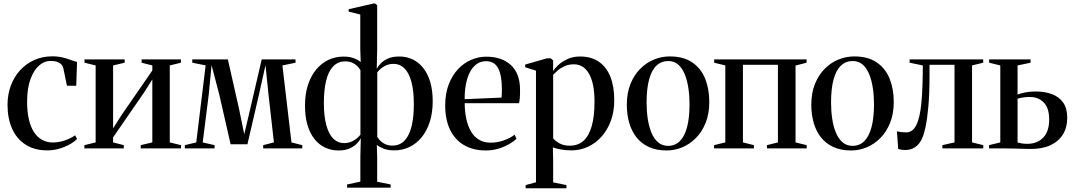

<svg xmlns="http://www.w3.org/2000/svg" viewBox="-20 -838 6068 1084"><path d="M246.5 11Q175 11 124.8 -21.2Q74.5 -53.5 48.5 -111.2Q22.5 -169 22.5 -246Q22.5 -304.5 41 -354.2Q59.5 -404 93.5 -441.2Q127.5 -478.5 173.8 -499.2Q220 -520 276 -520Q308.5 -520 335.8 -513Q363 -506 383.2 -498.2Q403.5 -490.5 415 -488.5L410.5 -354H358L337.5 -453Q336 -461 329 -470.8Q322 -480.5 306.8 -487.2Q291.5 -494 264 -494Q230.5 -494 200.5 -468Q170.5 -442 151.8 -390.5Q133 -339 133 -263Q133 -208 142.8 -165.2Q152.5 -122.5 171.2 -93.2Q190 -64 217 -48.8Q244 -33.5 278 -33.5Q301.5 -33.5 325.5 -39.2Q349.5 -45 370 -54.5Q390.5 -64 404 -74L415 -53.5Q399.5 -37.5 372.8 -22.5Q346 -7.5 313.2 1.8Q280.5 11 246.5 11Z M456.5 0V-18.5L520 -34V-468.5L457 -484V-502.5H684V-484L618.5 -468.5V-113L666 -188L840 -440V-468.5L779.5 -484V-502.5H1001.5V-484L938.5 -468.5V-34L1002 -18.5V0H774.5V-18.5L840 -34V-389.5L792.5 -314.5L618.5 -62.5V-34L679 -18.5V0Z M1023.5 0V-18.5L1088 -34L1141 -469L1065.5 -484V-502.5H1266.5L1328.5 -228.5L1359 -80L1394 -228.5L1457.5 -502.5H1648.5V-484L1574.5 -468.5L1625.5 -34L1686.5 -18.5V0H1466V-18.5L1526.5 -34L1496 -304L1479 -470L1442 -304L1377 -23.5H1282L1218 -304L1174.5 -470L1158.5 -304L1124.5 -34L1191.5 -18.5V0Z M1939.5 221.5V203.5L2014.5 187.5V48L2017 -58Q2010 -43.5 1994.5 -27.2Q1979 -11 1953.5 0.2Q1928 11.5 1890.5 11.5Q1850.5 11.5 1815.8 -4.8Q1781 -21 1755.5 -53Q1730 -85 1716 -132.2Q1702 -179.5 1702 -241Q1702 -306.5 1718.5 -357.8Q1735 -409 1764.8 -445Q1794.5 -481 1834 -499.8Q1873.5 -518.5 1919.5 -518.5Q1954.5 -518.5 1979.2 -508.8Q2004 -499 2016.5 -487.5L2014 -562V-756L1948.5 -772.5V-786L2090 -818.5H2097L2109.5 -809V-562L2107 -449.5Q2114.5 -464 2130 -480.2Q2145.5 -496.5 2171.5 -507.8Q2197.5 -519 2234.5 -519Q2275 -519 2309.5 -502.8Q2344 -486.5 2369.5 -454.2Q2395 -422 2409 -375Q2423 -328 2423 -266.5Q2423 -201.5 2406.5 -150Q2390 -98.5 2360.2 -62.5Q2330.5 -26.5 2291 -7.8Q2251.5 11 2205.5 11Q2170 11 2145.2 1Q2120.5 -9 2107.5 -20L2109.5 48V188L2185.5 203.5V221.5ZM1922.5 -30Q1952.5 -30 1977.2 -44.8Q2002 -59.5 2015 -78V-442Q2007.5 -455 1995.8 -466.2Q1984 -477.5 1967.8 -484.5Q1951.5 -491.5 1929.5 -491.5Q1888 -491.5 1861 -463.2Q1834 -435 1821.2 -382.5Q1808.5 -330 1808.5 -257.5Q1808.5 -181 1822.5 -130.5Q1836.5 -80 1862 -55Q1887.5 -30 1922.5 -30ZM2195.5 -16Q2237 -16 2264 -44.2Q2291 -72.5 2303.8 -125Q2316.5 -177.5 2316.5 -250Q2316.5 -326.5 2302.5 -377Q2288.5 -427.5 2263 -452.5Q2237.5 -477.5 2202.5 -477.5Q2172.5 -477.5 2148.2 -463Q2124 -448.5 2110 -429.5V-65.5Q2117.5 -52.5 2129.2 -41.2Q2141 -30 2157.5 -23Q2174 -16 2195.5 -16Z M2724.5 11.5Q2650 11.5 2598.5 -19.5Q2547 -50.5 2520.2 -107.2Q2493.5 -164 2493.5 -242.5Q2493.5 -309 2512.8 -360Q2532 -411 2565 -446.5Q2598 -482 2639.5 -500Q2681 -518 2725 -518Q2812.5 -518 2863.8 -471.2Q2915 -424.5 2916 -335Q2916.5 -304 2914.8 -285.5Q2913 -267 2910.5 -255.5H2603.5Q2604 -209.5 2612.2 -169.2Q2620.5 -129 2637.8 -98.2Q2655 -67.5 2683 -50Q2711 -32.5 2750 -32.5Q2788.5 -32.5 2826 -46Q2863.5 -59.5 2885 -77.5L2896.5 -55Q2879.5 -38.5 2852.5 -23.2Q2825.5 -8 2792.5 1.8Q2759.5 11.5 2724.5 11.5ZM2603.5 -278 2811.5 -287Q2813 -300.5 2813.2 -312.2Q2813.5 -324 2813.5 -336.5Q2813.5 -411.5 2792.8 -452Q2772 -492.5 2724 -492.5Q2693.5 -492.5 2670.5 -475.8Q2647.5 -459 2632.5 -429.5Q2617.5 -400 2610.2 -361Q2603 -322 2603.5 -278Z M2947.5 225V207L3006 191V-439L2945 -458.5V-473.5L3067 -508.5H3089.5L3103 -497.5L3102.5 -436Q3110 -450 3130.5 -469.5Q3151 -489 3182.8 -504Q3214.5 -519 3255 -519Q3317.5 -519 3360.5 -489.8Q3403.5 -460.5 3425.8 -405.5Q3448 -350.5 3448 -271.5Q3448 -208.5 3429 -156.5Q3410 -104.5 3376.5 -67Q3343 -29.5 3299.2 -9.2Q3255.5 11 3206 11Q3171.5 11 3142.8 5.2Q3114 -0.5 3101.5 -6L3103 75.5V191.5L3178 207V225ZM3197 -15.5Q3244 -15.5 3274.8 -43.5Q3305.5 -71.5 3321 -127Q3336.5 -182.5 3336.5 -263Q3336.5 -319.5 3327.8 -359.8Q3319 -400 3303.2 -425.5Q3287.5 -451 3266.2 -463Q3245 -475 3220.5 -475Q3191 -475 3167.8 -464.5Q3144.5 -454 3128.5 -440Q3112.5 -426 3103 -416V-57.5Q3113 -43.5 3137.2 -29.5Q3161.5 -15.5 3197 -15.5Z M3519 -246Q3519 -313 3539.5 -364Q3560 -415 3594.8 -449.8Q3629.5 -484.5 3672.8 -502Q3716 -519.5 3761 -519.5Q3839.5 -519.5 3889 -485.2Q3938.5 -451 3961.5 -393Q3984.5 -335 3984.5 -263Q3984.5 -196 3964 -144.8Q3943.5 -93.5 3909 -58.8Q3874.5 -24 3831.8 -6.2Q3789 11.5 3743.5 11.5Q3685 11.5 3642.5 -8.5Q3600 -28.5 3572.8 -63.5Q3545.5 -98.5 3532.2 -145.2Q3519 -192 3519 -246ZM3752 -14.5Q3791 -14.5 3817.8 -40.8Q3844.5 -67 3858.8 -119.2Q3873 -171.5 3873 -250Q3873 -296.5 3866.5 -340.2Q3860 -384 3846 -418.5Q3832 -453 3809.2 -473.2Q3786.5 -493.5 3753 -493.5Q3714 -493.5 3686.5 -467.8Q3659 -442 3644.8 -389.8Q3630.5 -337.5 3630.5 -258.5Q3630.5 -211.5 3637 -167.8Q3643.5 -124 3657.8 -89.5Q3672 -55 3695.2 -34.8Q3718.5 -14.5 3752 -14.5Z M4011.5 0V-18.5L4075 -34V-468.5L4012 -484V-502.5H4534V-484L4471.5 -468V-34L4534.5 -18.5V0H4310V-18.5L4372 -34V-472H4174.5V-34L4236.5 -18.5V0Z M4560.5 -246Q4560.5 -313 4581 -364Q4601.5 -415 4636.2 -449.8Q4671 -484.5 4714.2 -502Q4757.5 -519.5 4802.5 -519.5Q4881 -519.5 4930.5 -485.2Q4980 -451 5003 -393Q5026 -335 5026 -263Q5026 -196 5005.5 -144.8Q4985 -93.5 4950.5 -58.8Q4916 -24 4873.2 -6.2Q4830.5 11.5 4785 11.5Q4726.5 11.5 4684 -8.5Q4641.5 -28.5 4614.2 -63.5Q4587 -98.5 4573.8 -145.2Q4560.5 -192 4560.5 -246ZM4793.5 -14.5Q4832.5 -14.5 4859.2 -40.8Q4886 -67 4900.2 -119.2Q4914.5 -171.5 4914.5 -250Q4914.5 -296.5 4908 -340.2Q4901.5 -384 4887.5 -418.5Q4873.5 -453 4850.8 -473.2Q4828 -493.5 4794.5 -493.5Q4755.5 -493.5 4728 -467.8Q4700.5 -442 4686.2 -389.8Q4672 -337.5 4672 -258.5Q4672 -211.5 4678.5 -167.8Q4685 -124 4699.2 -89.5Q4713.5 -55 4736.8 -34.8Q4760 -14.5 4793.5 -14.5Z M5091 9Q5078.5 9 5068.5 7Q5058.5 5 5051 3L5044 -96.5Q5054 -94 5069 -92.2Q5084 -90.5 5096 -90.5Q5132 -90.5 5152.8 -130.8Q5173.5 -171 5181.8 -254.8Q5190 -338.5 5190 -468.5L5115.5 -484V-502.5H5531V-484L5468 -468.5V-34L5531.5 -18.5V0H5300.5V-18.5L5369 -34V-472H5228V-416.5Q5228 -311.5 5221.5 -238.2Q5215 -165 5205 -119.5Q5195 -74 5184 -52Q5169 -21.5 5145.2 -6.2Q5121.5 9 5091 9Z M5564 0V-18.5L5627.5 -34V-468.5L5564.5 -484V-502.5H5798.5V-484L5725 -468.5V-304Q5738 -309 5753 -312.8Q5768 -316.5 5786.8 -319Q5805.5 -321.5 5828 -321.5Q5879 -321.5 5919.2 -306.5Q5959.5 -291.5 5982.5 -258.8Q6005.5 -226 6005.5 -172.5Q6005.5 -118.5 5981.2 -79.2Q5957 -40 5911.2 -18.5Q5865.5 3 5800 3Q5787.5 3 5770 2.5Q5752.5 2 5733.8 1.5Q5715 1 5697 0.5Q5679 0 5664.5 0ZM5780 -26Q5836 -26 5869.8 -61Q5903.5 -96 5903.5 -163.5Q5903.5 -228 5873 -259.2Q5842.5 -290.5 5794.5 -290.5Q5775.5 -290.5 5757 -287.8Q5738.5 -285 5725 -281V-33.5Q5735 -30.5 5749.2 -28.2Q5763.5 -26 5780 -26Z"/></svg>

Font: Merriweather 144pt
Style: Regular
Weight: 400
Version: Version 2.100